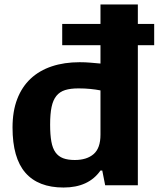

<svg xmlns="http://www.w3.org/2000/svg" viewBox="-20 -828 709 858"><path d="M258 -721H429V-808H596V-721H669V-626H596V0H450L437 -66H429Q376 10 264 10Q151 10 93.5 -56Q36 -122 36 -258Q36 -331 57 -385.5Q78 -440 117 -476.5Q156 -513 211.5 -531.5Q267 -550 336 -550Q361 -550 384 -548Q407 -546 429 -544V-626H258ZM314 -113Q368 -113 398.5 -139.5Q429 -166 429 -226V-424Q409 -428 384 -430.5Q359 -433 331 -433Q295 -433 271 -425.5Q247 -418 232 -399.5Q217 -381 210.5 -350Q204 -319 204 -271Q204 -226 209.5 -195.5Q215 -165 228 -147Q241 -129 262 -121Q283 -113 314 -113Z"/></svg>

Font: Encode Sans Normal
Style: Bold
Weight: 700
Designer: Pablo Impallari, Andres Torresi
Foundry: Pablo Impallari, Andres Torresi
Version: Version 1.000; ttfautohint (v1.00) -l 8 -r 50 -G 200 -x 14 -